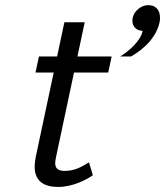

<svg xmlns="http://www.w3.org/2000/svg" viewBox="-20 -720 643 748"><path d="M202.5 -500H131.7L118.3 -437.5H189.2L119.2 -108.3C116.7 -94.2 115 -82.5 115 -70.8C115 -12.5 153.3 8.3 206.7 8.3C261.7 8.3 315 -18.3 341.7 -37.5L326.7 -87.5C299.2 -70.8 271.7 -54.2 232.5 -54.2C205 -54.2 195 -65 195 -85C195 -91.7 196.7 -99.2 198.3 -108.3L268.3 -437.5H401.7L415 -500H281.7L310 -633.3H230.8ZM557.5 -700C530 -700 502.5 -677.5 496.7 -650C495.8 -646.7 495.8 -643.3 495.8 -639.2C495.8 -616.7 511.7 -600 535.8 -600C527.5 -559.2 480.8 -520 448.3 -500H490C510 -510.8 585 -555.8 601.7 -633.3C603.3 -640 603.3 -645.8 603.3 -651.7C603.3 -682.5 585 -700 557.5 -700Z"/></svg>

Font: BoonHome
Style: Book Oblique
Weight: 400
Italic angle: -12°
Designer: Sungsit Sawaiwan
Foundry: Sungsit Sawaiwan
Version: Version 0.2